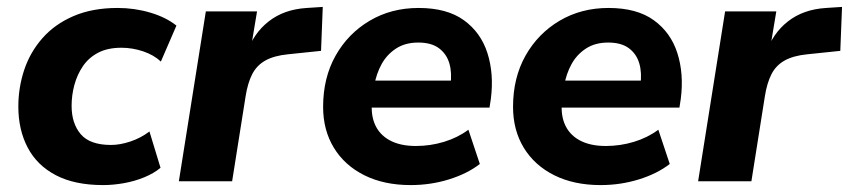

<svg xmlns="http://www.w3.org/2000/svg" viewBox="-20 -524 2454 555"><path d="M278 11Q196 11 141.5 -17.5Q87 -46 60 -97.5Q33 -149 33 -216Q33 -271 50 -322Q67 -373 102.5 -413.5Q138 -454 192.5 -477.5Q247 -501 320 -501Q369 -501 414.5 -487.5Q460 -474 490 -450L445 -346Q425 -365 394 -375.5Q363 -386 331 -386Q291 -386 263.5 -371.5Q236 -357 219.5 -332.5Q203 -308 195 -278.5Q187 -249 187 -218Q187 -167 213.5 -136Q240 -105 301 -105Q327 -105 357 -115Q387 -125 412 -144L444 -39Q425 -23 397 -11.5Q369 0 338 5.5Q307 11 278 11Z M497 0 575 -491H723L703 -371H694Q712 -427 756.5 -462Q801 -497 867 -501L913 -504L908 -377L812 -367Q772 -363 747 -349Q722 -335 709 -309.5Q696 -284 690 -246L651 0Z M1167 11Q1090 11 1033 -17.5Q976 -46 945 -97Q914 -148 914 -215Q914 -299 950 -363Q986 -427 1048.5 -464Q1111 -501 1190 -501Q1272 -501 1321 -465.5Q1370 -430 1389 -370.5Q1408 -311 1399 -239L1395 -213H1036L1047 -291H1298L1282 -277Q1287 -313 1279 -340.5Q1271 -368 1249 -384.5Q1227 -401 1189 -401Q1151 -401 1124.5 -383.5Q1098 -366 1083 -338.5Q1068 -311 1062 -278L1057 -243Q1050 -199 1062.5 -167.5Q1075 -136 1105.5 -119Q1136 -102 1182 -102Q1224 -102 1263.5 -114Q1303 -126 1334 -149L1367 -50Q1331 -22 1278 -5.5Q1225 11 1167 11Z M1716 11Q1639 11 1582 -17.5Q1525 -46 1494 -97Q1463 -148 1463 -215Q1463 -299 1499 -363Q1535 -427 1597.5 -464Q1660 -501 1739 -501Q1821 -501 1870 -465.5Q1919 -430 1938 -370.5Q1957 -311 1948 -239L1944 -213H1585L1596 -291H1847L1831 -277Q1836 -313 1828 -340.5Q1820 -368 1798 -384.5Q1776 -401 1738 -401Q1700 -401 1673.5 -383.5Q1647 -366 1632 -338.5Q1617 -311 1611 -278L1606 -243Q1599 -199 1611.5 -167.5Q1624 -136 1654.5 -119Q1685 -102 1731 -102Q1773 -102 1812.5 -114Q1852 -126 1883 -149L1916 -50Q1880 -22 1827 -5.5Q1774 11 1716 11Z M1998 0 2076 -491H2224L2204 -371H2195Q2213 -427 2257.5 -462Q2302 -497 2368 -501L2414 -504L2409 -377L2313 -367Q2273 -363 2248 -349Q2223 -335 2210 -309.5Q2197 -284 2191 -246L2152 0Z"/></svg>

Font: Nunito Sans 12pt ExtraBold
Style: Italic
Weight: 800
Italic angle: -9°
Designer: Vernon Adams
Foundry: Vernon Adams
Version: Version 3.101;gftools[0.9.27]